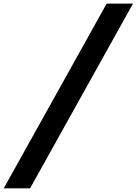

<svg xmlns="http://www.w3.org/2000/svg" viewBox="-85 -849 747 1050"><path d="M79.4 181H-64.6L498.4 -829.4H642.4Z"/></svg>

Font: Be Vietnam Pro Variable Thin
Style: Italic
Weight: 100
Italic angle: -12°
Designer: Lam Bao, Tony Le, Vietanh Nguyen
Foundry: Yellow Type Foundry
Version: Version 1.002